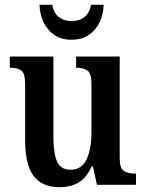

<svg xmlns="http://www.w3.org/2000/svg" viewBox="-20 -772 610 802"><path d="M229 10Q156 10 120.5 -37Q85 -84 85 -187V-420Q85 -464 70 -476.5Q55 -489 24 -489H21V-536H203V-202Q203 -133 218 -98Q233 -63 275 -63Q321 -63 341.5 -106Q362 -149 362 -221V-421Q362 -466 345 -477.5Q328 -489 301 -489H298V-536H480V-112Q480 -68 498 -57.5Q516 -47 542 -47H548V0H385L368 -77H363Q340 -27 306.5 -8.5Q273 10 229 10ZM279 -606Q235 -606 205.5 -627Q176 -648 161 -681Q146 -714 145 -752H198Q205 -716 226.5 -700Q248 -684 279 -684Q311 -684 332 -700Q353 -716 361 -752H413Q412 -714 397 -681Q382 -648 352.5 -627Q323 -606 279 -606Z"/></svg>

Font: Noto Serif Condensed SemiBold
Style: Regular
Weight: 600
Width: 3
Designer: Monotype Design Team
Foundry: Monotype Imaging Inc.
Version: Version 2.013